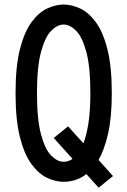

<svg xmlns="http://www.w3.org/2000/svg" viewBox="-20 -807 572 862"><path d="M265.6 9.3Q230.5 9.3 192.6 -8.1Q154.8 -25.4 122.3 -68.8Q89.8 -112.3 69.8 -189.9Q49.8 -267.6 49.8 -388.7Q49.8 -509.8 69.8 -587.4Q89.8 -665 122.3 -708.5Q154.8 -752 192.6 -769.3Q230.5 -786.6 265.6 -786.6Q301.3 -786.6 339.1 -769.3Q377 -752 409.4 -708.5Q441.9 -665 461.9 -587.4Q481.9 -509.8 481.9 -388.7Q481.9 -280.3 465.3 -207.3Q448.7 -134.3 422.4 -88.9L487.3 -16.6L422.9 35.6L367.7 -25.4Q342.8 -6.3 316.7 1.5Q290.5 9.3 265.6 9.3ZM265.6 -80.6Q287.1 -80.6 305.7 -93.8L221.2 -187.5L285.6 -239.7L354.5 -163.6Q368.7 -199.7 377.2 -254.9Q385.7 -310.1 385.7 -388.7Q385.7 -507.3 367.4 -574.5Q349.1 -641.6 321.5 -669.2Q293.9 -696.8 265.6 -696.8Q237.8 -696.8 210.2 -669.2Q182.6 -641.6 164.3 -574.5Q146 -507.3 146 -388.7Q146 -270.5 164.3 -203.1Q182.6 -135.7 210.2 -108.2Q237.8 -80.6 265.6 -80.6Z"/></svg>

Font: Voltaire
Style: Regular
Weight: 400
Designer: Yvonne Schüttler, Eben Sorkin, Emma Marichal
Foundry: Sorkin Type Co.
Version: Version 1.010; ttfautohint (v1.8.4.7-5d5b)